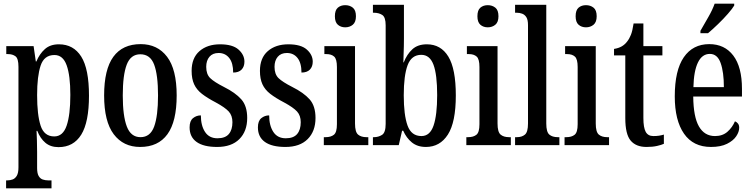

<svg xmlns="http://www.w3.org/2000/svg" viewBox="-20 -786 4076 1040"><path d="M13 234V191H20Q35 191 48.5 186Q62 181 71 166Q80 151 80 120V-424Q80 -469 64 -481Q48 -493 23 -493H14V-536H162L174 -453H177Q194 -494 223 -520Q252 -546 299 -546Q378 -546 420 -479.5Q462 -413 462 -268Q462 -124 420 -56.5Q378 11 297 11Q254 11 226 -12.5Q198 -36 182 -77H178Q179 -54 180 -25.5Q181 3 181 37V124Q181 153 189.5 167.5Q198 182 212 186.5Q226 191 240 191H259V234ZM274 -47Q321 -47 341 -105.5Q361 -164 361 -272Q361 -377 341 -432.5Q321 -488 275 -488Q219 -488 200 -430.5Q181 -373 181 -271Q181 -164 200 -105.5Q219 -47 274 -47Z M739 10Q648 10 596 -59Q544 -128 544 -269Q544 -410 594 -478.5Q644 -547 742 -547Q833 -547 885 -478.5Q937 -410 937 -269Q937 -128 887 -59Q837 10 739 10ZM741 -43Q794 -43 815 -100.5Q836 -158 836 -269Q836 -380 815 -436Q794 -492 740 -492Q688 -492 666.5 -436Q645 -380 645 -269Q645 -158 667 -100.5Q689 -43 741 -43Z M1156 10Q1083 10 1045 -17Q1007 -44 1007 -96Q1007 -131 1025.5 -146Q1044 -161 1068 -161Q1068 -106 1090.5 -71.5Q1113 -37 1158 -37Q1200 -37 1219.5 -60Q1239 -83 1239 -124Q1239 -160 1219 -182Q1199 -204 1149 -231Q1103 -255 1074 -277.5Q1045 -300 1031.5 -329.5Q1018 -359 1018 -402Q1018 -472 1060.5 -509Q1103 -546 1172 -546Q1240 -546 1272 -517.5Q1304 -489 1304 -452Q1304 -425 1288.5 -409Q1273 -393 1243 -393Q1243 -445 1221.5 -472Q1200 -499 1164 -499Q1132 -499 1114.5 -478.5Q1097 -458 1097 -424Q1097 -384 1118.5 -363Q1140 -342 1193 -315Q1255 -284 1287 -248Q1319 -212 1319 -147Q1319 -75 1276.5 -32.5Q1234 10 1156 10Z M1526 10Q1453 10 1415 -17Q1377 -44 1377 -96Q1377 -131 1395.5 -146Q1414 -161 1438 -161Q1438 -106 1460.5 -71.5Q1483 -37 1528 -37Q1570 -37 1589.5 -60Q1609 -83 1609 -124Q1609 -160 1589 -182Q1569 -204 1519 -231Q1473 -255 1444 -277.5Q1415 -300 1401.5 -329.5Q1388 -359 1388 -402Q1388 -472 1430.5 -509Q1473 -546 1542 -546Q1610 -546 1642 -517.5Q1674 -489 1674 -452Q1674 -425 1658.5 -409Q1643 -393 1613 -393Q1613 -445 1591.5 -472Q1570 -499 1534 -499Q1502 -499 1484.5 -478.5Q1467 -458 1467 -424Q1467 -384 1488.5 -363Q1510 -342 1563 -315Q1625 -284 1657 -248Q1689 -212 1689 -147Q1689 -75 1646.5 -32.5Q1604 10 1526 10Z M1850 -638Q1826 -638 1810 -652Q1794 -666 1794 -698Q1794 -731 1810 -744.5Q1826 -758 1850 -758Q1874 -758 1891 -744.5Q1908 -731 1908 -698Q1908 -666 1891 -652Q1874 -638 1850 -638ZM1734 0V-43H1744Q1772 -43 1788.5 -56Q1805 -69 1805 -113V-423Q1805 -466 1790 -479.5Q1775 -493 1748 -493H1737V-536H1903V-117Q1903 -71 1919.5 -57Q1936 -43 1965 -43H1975V0Z M2287 10Q2241 10 2211 -14.5Q2181 -39 2164 -78H2158L2140 0H2000V-43H2006Q2030 -43 2049.5 -55.5Q2069 -68 2069 -115V-649Q2069 -693 2050.5 -705Q2032 -717 2005 -717H2000V-760H2168V-578Q2168 -560 2167.5 -535.5Q2167 -511 2166 -487Q2165 -463 2165 -448H2167Q2184 -492 2213.5 -519Q2243 -546 2292 -546Q2368 -546 2408.5 -479.5Q2449 -413 2449 -269Q2449 -124 2406 -57Q2363 10 2287 10ZM2263 -49Q2309 -49 2328.5 -106Q2348 -163 2348 -271Q2348 -382 2328 -435.5Q2308 -489 2262 -489Q2209 -489 2188 -433Q2167 -377 2167 -270Q2167 -163 2187.5 -106Q2208 -49 2263 -49Z M2622 -638Q2598 -638 2582 -652Q2566 -666 2566 -698Q2566 -731 2582 -744.5Q2598 -758 2622 -758Q2646 -758 2663 -744.5Q2680 -731 2680 -698Q2680 -666 2663 -652Q2646 -638 2622 -638ZM2506 0V-43H2516Q2544 -43 2560.5 -56Q2577 -69 2577 -113V-423Q2577 -466 2562 -479.5Q2547 -493 2520 -493H2509V-536H2675V-117Q2675 -71 2691.5 -57Q2708 -43 2737 -43H2747V0Z M2770 0V-43H2780Q2807 -43 2823.5 -57Q2840 -71 2840 -117V-650Q2840 -679 2831 -693Q2822 -707 2808 -712Q2794 -717 2780 -717H2770V-760H2939V-117Q2939 -71 2955.5 -57Q2972 -43 3001 -43H3010V0Z M3154 -638Q3130 -638 3114 -652Q3098 -666 3098 -698Q3098 -731 3114 -744.5Q3130 -758 3154 -758Q3178 -758 3195 -744.5Q3212 -731 3212 -698Q3212 -666 3195 -652Q3178 -638 3154 -638ZM3038 0V-43H3048Q3076 -43 3092.5 -56Q3109 -69 3109 -113V-423Q3109 -466 3094 -479.5Q3079 -493 3052 -493H3041V-536H3207V-117Q3207 -71 3223.5 -57Q3240 -43 3269 -43H3279V0Z M3482 10Q3425 10 3396 -24.5Q3367 -59 3367 -146V-486H3306V-521Q3331 -525 3348 -535Q3365 -545 3377 -561Q3389 -576 3397.5 -597.5Q3406 -619 3412 -659H3465V-536H3568V-486H3465V-147Q3465 -95 3477.5 -72Q3490 -49 3519 -49Q3536 -49 3549.5 -51Q3563 -53 3576 -57V-7Q3563 -1 3539 4.5Q3515 10 3482 10Z M3831 10Q3735 10 3685 -62Q3635 -134 3635 -264Q3635 -405 3684 -476Q3733 -547 3822 -547Q3905 -547 3952 -485Q3999 -423 3999 -305V-263H3735Q3736 -153 3766 -101Q3796 -49 3853 -49Q3894 -49 3920.5 -72.5Q3947 -96 3961 -129Q3971 -125 3977.5 -116.5Q3984 -108 3984 -94Q3984 -72 3968 -48Q3952 -24 3918 -7Q3884 10 3831 10ZM3901 -314Q3901 -395 3883.5 -444.5Q3866 -494 3825 -494Q3783 -494 3760.5 -447.5Q3738 -401 3736 -314ZM3774 -619Q3795 -656 3817 -694Q3839 -732 3851 -766H3957V-756Q3947 -739 3923 -711.5Q3899 -684 3869.5 -655.5Q3840 -627 3815 -606H3774Z"/></svg>

Font: Noto Serif ExtraCondensed Medium
Style: Regular
Weight: 500
Width: 2
Designer: Monotype Design Team
Foundry: Monotype Imaging Inc.
Version: Version 2.015